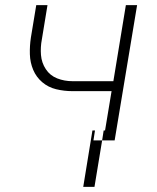

<svg xmlns="http://www.w3.org/2000/svg" viewBox="-20 -550 616 752"><path d="M385 0H429L517 -530H473L424 -232H264Q232 -232 204 -243Q176 -254 159.5 -279Q143 -304 140.5 -334.5Q138 -365 144 -396L166 -530H122L101 -403Q96 -370 97 -337.5Q98 -305 110 -276.5Q122 -248 145.5 -228Q169 -208 200 -200.5Q231 -193 264 -193H417ZM380 0H385L392 -39H386ZM306 182H350L380 0H346L352 -39H342Z"/></svg>

Font: Iosevka Sparkle Extralight
Style: Italic
Weight: 200
Italic angle: -9°
Designer: Belleve Invis
Foundry: Belleve Invis
Version: Version 4.5.0; ttfautohint (v1.8.3)